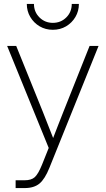

<svg xmlns="http://www.w3.org/2000/svg" viewBox="-20 -748 536 972"><path d="M59.1 204.1V164.6H105Q138.7 164.6 156 148.9Q173.3 133.3 192.4 86.4L226.6 1L16.1 -515.6H62L196.8 -182.1Q210 -148.9 222.9 -115.7Q235.8 -82.5 249 -49.3Q261.7 -82.5 274.7 -115.7Q287.6 -148.9 300.8 -182.1L433.6 -515.6H479L230.5 100.6Q207.5 158.2 179.9 181.2Q152.3 204.1 105 204.1ZM247.6 -597.2Q210.4 -597.2 180.7 -614.7Q150.9 -632.3 133.3 -662.1Q115.7 -691.9 115.7 -728H151.9Q151.9 -687.5 179.7 -659.9Q207.5 -632.3 247.6 -632.3Q288.1 -632.3 315.7 -659.9Q343.3 -687.5 343.3 -728H379.4Q379.4 -691.9 361.8 -662.1Q344.2 -632.3 314.5 -614.7Q284.7 -597.2 247.6 -597.2Z"/></svg>

Font: Inter Display ExtraLight
Style: Regular
Weight: 200
Designer: Rasmus Andersson
Foundry: rsms
Version: Version 4.000;git-a52131595